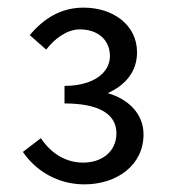

<svg xmlns="http://www.w3.org/2000/svg" viewBox="-20 -911 451 503"><path d="M201 -428C286 -428 356 -478 356 -559C356 -616 312 -653 262 -667C307 -687 339 -722 339 -774C339 -846 276 -891 199 -891C139 -891 94 -862 58 -819L101 -781C125 -812 157 -834 189 -834C237 -834 268 -806 268 -764C268 -720 224 -686 149 -686V-640C236 -640 285 -614 285 -562C285 -513 246 -485 198 -485C152 -485 114 -509 87 -549L40 -513C73 -464 131 -428 201 -428Z"/></svg>

Font: Source Han Sans KR
Style: Regular
Weight: 400
Designer: Ryoko NISHIZUKA 西塚涼子 (kana, bopomofo & ideographs); Paul D. Hunt (Latin, Greek & Cyrillic); Sandoll Communications 산돌커뮤니
Foundry: Adobe
Version: Version 2.004;hotconv 1.0.118;makeotfexe 2.5.65603